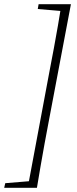

<svg xmlns="http://www.w3.org/2000/svg" viewBox="-54 -736 369 915"><path d="M284 -716 178 -156Q168 -103 158 -49Q148 5 139 58Q130 111 122 159H78L182 -397Q192 -450 202.5 -505Q213 -560 222 -613.5Q231 -667 239 -716ZM263 -716 257 -683H244L126 -693L130 -716ZM105 127 99 159H-34L-29 137L92 127Z"/></svg>

Font: Source Serif 4 36pt Light
Style: Italic
Weight: 300
Italic angle: -12°
Designer: Frank Grießhammer
Foundry: Adobe Systems Incorporated
Version: Version 4.004;hotconv 1.0.116;makeotfexe 2.5.65601